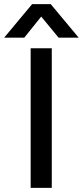

<svg xmlns="http://www.w3.org/2000/svg" viewBox="-67 -907 400 927"><path d="M50 -725H-47L88 -887H178L313 -725H216L132 -827ZM183 0H81V-674H183Z"/></svg>

Font: Hind Mysuru Medium
Style: Regular
Weight: 500
Designer: Manushi Parikh, Hitesh Malaviya
Foundry: Indian Type Foundry
Version: Version 0.703;PS 1.0;hotconv 1.0.86;makeotf.lib2.5.63406